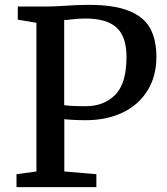

<svg xmlns="http://www.w3.org/2000/svg" viewBox="-20 -770 688 790"><path d="M129.9 -64.5V-676.3L53.2 -689V-743.2H173.8Q200.2 -743.2 245.1 -746.1Q297.9 -750 346.2 -750Q449.7 -750 510.7 -725.3Q571.8 -700.7 597.7 -653.8Q623.5 -606.9 623.5 -536.1Q623.5 -455.6 586.4 -396.5Q549.3 -337.4 483.6 -306.4Q418 -275.4 333.5 -275.4Q307.1 -275.4 279.3 -276.9Q251.5 -278.3 244.6 -279.8V-64.5L376.5 -53.2V0H47.9V-53.2ZM500.5 -535.2Q500.5 -619.6 459.5 -656.7Q418.5 -693.8 331.5 -693.8Q301.8 -693.8 271.5 -689.9Q255.4 -687.5 244.1 -687.5V-337.4Q267.6 -333 333.5 -333Q407.2 -333 453.9 -379.6Q500.5 -426.3 500.5 -535.2Z"/></svg>

Font: Merriweather
Style: Regular
Weight: 400
Designer: Eben Sorkin
Foundry: Eben Sorkin
Version: Version 1.584; ttfautohint (v1.6)